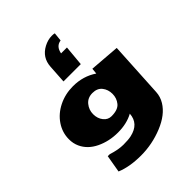

<svg xmlns="http://www.w3.org/2000/svg" viewBox="-319 -1116 1566 1566"><g transform="rotate(-45 464.0 -333.0)"><path d="M556.6 -935.5Q576.2 -935.5 587.9 -932.1L580.1 -857.4Q521.5 -849.6 508.3 -780.3H576.2L560.1 -604.5H360.4L370.6 -765.1Q377 -864.3 464.8 -911.1Q510.7 -935.5 556.6 -935.5ZM158.7 232.4 184.6 82H207.5Q284.2 106.4 341.6 106.4Q398.9 106.4 431.6 99.1Q550.3 72.8 557.1 -36.1Q482.4 4.9 380.6 4.9Q278.8 4.9 194.6 -35.6Q110.4 -76.2 76.2 -151.4Q57.6 -192.4 58.1 -239.7Q58.1 -316.4 101.8 -381.6Q145.5 -446.8 221.4 -484.6Q297.4 -522.5 387.7 -522.5Q504.4 -522.5 595.2 -460.9L600.1 -511.2L860.8 -490.7L834 -9.3Q831.5 42.5 803.7 87.9Q752.4 171.9 631.3 221.2Q510.3 270.5 380.1 270.5Q250 270.5 158.7 232.4ZM369.6 -160.6Q396.5 -126.5 437.5 -126.5Q511.7 -126.5 541.7 -163.6Q571.8 -200.7 571.8 -250.2Q571.8 -299.8 543.7 -335.4Q515.6 -371.1 460.4 -371.1Q405.3 -371.1 373.8 -332.5Q342.3 -293.9 342.3 -244.4Q342.3 -194.8 369.6 -160.6Z"/></g></svg>

Font: Seymour One
Style: Book
Weight: 400
Designer: vernon adams
Foundry: vernon adams
Version: Version 1.000; ttfautohint (v0.93) -l 8 -r 50 -G 200 -x 0 -w